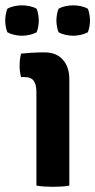

<svg xmlns="http://www.w3.org/2000/svg" viewBox="-48 -696 358 720"><path d="M212 0Q199.5 2.5 183 3.5Q166.5 4.5 150.5 4.5Q134.5 4.5 118 3.5Q101.5 2.5 88.5 0V-352.5Q88.5 -378.5 78.5 -392.8Q68.5 -407 43.5 -407H31Q25.5 -427 25.5 -449.5Q25.5 -473 31 -495Q51 -497 70.8 -498.2Q90.5 -499.5 103.5 -499.5H120.5Q163 -499.5 187.5 -472.2Q212 -445 212 -398.5ZM-28.5 -619Q-28.5 -628.5 -26.5 -640.8Q-24.5 -653 -20.5 -663Q-10 -669.5 5.2 -672.8Q20.5 -676 34.5 -676Q48 -676 63.5 -672.8Q79 -669.5 89.5 -663Q93.5 -653 95.5 -640.8Q97.5 -628.5 97.5 -619Q97.5 -609.5 95.5 -597.2Q93.5 -585 89.5 -575Q79 -569 63.5 -565.5Q48 -562 34.5 -562Q20.5 -562 5.2 -565.5Q-10 -569 -20.5 -575Q-24.5 -585 -26.5 -597.2Q-28.5 -609.5 -28.5 -619ZM163.5 -619Q163.5 -628.5 165.5 -640.8Q167.5 -653 171.5 -663Q182 -669.5 197.5 -672.8Q213 -676 226.5 -676Q240.5 -676 255.8 -672.8Q271 -669.5 281.5 -663Q285.5 -653 287.5 -640.8Q289.5 -628.5 289.5 -619Q289.5 -609.5 287.5 -597.2Q285.5 -585 281.5 -575Q271 -569 255.8 -565.5Q240.5 -562 226.5 -562Q213 -562 197.5 -565.5Q182 -569 171.5 -575Q167.5 -585 165.5 -597.2Q163.5 -609.5 163.5 -619Z"/></svg>

Font: Signika Negative SemiBold
Style: Regular
Weight: 600
Designer: Anna Giedryś
Foundry: Anna Giedryś
Version: Version 2.000; ttfautohint (v1.8.3) -l 8 -r 50 -G 200 -x 9 -